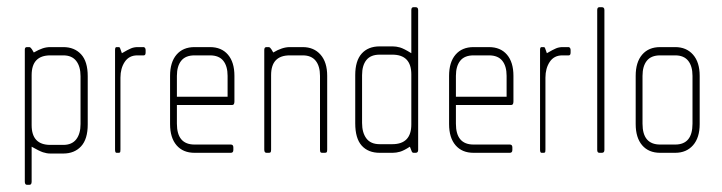

<svg xmlns="http://www.w3.org/2000/svg" viewBox="-20 -425 2009 534"><path d="M156 2H120Q110 2 99.5 -1.5Q89 -5 68 -17V80Q68 89 62 89H55Q49 89 49 80V-287Q49 -294 55 -294H62Q63 -294 65.5 -292Q68 -290 74 -279Q88 -287 98.5 -290.5Q109 -294 120 -294H156Q187 -294 205.5 -274Q224 -254 224 -213V-79Q224 -38 205.5 -18Q187 2 156 2ZM204 -213Q204 -240 192 -255.5Q180 -271 156 -271H120Q68 -271 68 -216V-77Q68 -22 120 -22H156Q180 -22 192 -37.5Q204 -53 204 -80Z M380 -271H362Q339 -271 327 -253Q315 -235 315 -209V-9Q315 -2 313.5 -1Q312 0 310 0H304Q300 0 300 -9V-286Q300 -294 304 -294H310Q313 -294 314 -291Q315 -288 319 -277Q336 -287 344.5 -290.5Q353 -294 363 -294H380Q381 -294 383 -292Q385 -290 385 -286V-279Q385 -271 380 -271Z M626 -133H472V-81Q472 -23 521 -23H622Q629 -23 629 -15V-8Q629 0 622 0H521Q489 0 471 -21Q453 -42 453 -80V-214Q453 -252 471 -273Q489 -294 521 -294H564Q596 -294 614 -273Q632 -252 632 -214V-143Q632 -133 626 -133ZM613 -214Q613 -241 601 -256Q589 -271 564 -271H521Q496 -271 484 -256Q472 -241 472 -214V-156H613Z M883 0H876Q873 0 871.5 -1.5Q870 -3 870 -9V-214Q870 -241 858 -256Q846 -271 822 -271H786Q734 -271 734 -216V-9Q734 -3 732.5 -1.5Q731 0 728 0H721Q715 0 715 -9V-286Q715 -294 721 -294H728Q729 -294 731.5 -292Q734 -290 740 -279Q765 -294 786 -294H822Q853 -294 871.5 -273Q890 -252 890 -214V-9Q890 -3 888.5 -1.5Q887 0 883 0Z M1136 0H1130Q1127 0 1125.5 -3Q1124 -6 1120 -17Q1103 -6 1092.5 -3Q1082 0 1072 0H1036Q1004 0 986 -20Q968 -40 968 -82V-216Q968 -256 986 -276Q1004 -296 1036 -296H1072Q1082 -296 1092.5 -293Q1103 -290 1124 -277V-397Q1124 -405 1130 -405H1136Q1143 -405 1143 -397V-8Q1143 0 1136 0ZM1124 -218Q1124 -273 1071 -273H1036Q1011 -273 999 -258Q987 -243 987 -216V-83Q987 -56 999 -40Q1011 -24 1036 -24H1071Q1124 -24 1124 -79Z M1402 -133H1248V-81Q1248 -23 1297 -23H1398Q1405 -23 1405 -15V-8Q1405 0 1398 0H1297Q1265 0 1247 -21Q1229 -42 1229 -80V-214Q1229 -252 1247 -273Q1265 -294 1297 -294H1340Q1372 -294 1390 -273Q1408 -252 1408 -214V-143Q1408 -133 1402 -133ZM1389 -214Q1389 -241 1377 -256Q1365 -271 1340 -271H1297Q1272 -271 1260 -256Q1248 -241 1248 -214V-156H1389Z M1562 -271H1544Q1521 -271 1509 -253Q1497 -235 1497 -209V-9Q1497 -2 1495.5 -1Q1494 0 1492 0H1486Q1482 0 1482 -9V-286Q1482 -294 1486 -294H1492Q1495 -294 1496 -291Q1497 -288 1501 -277Q1518 -287 1526.5 -290.5Q1535 -294 1545 -294H1562Q1563 -294 1565 -292Q1567 -290 1567 -286V-279Q1567 -271 1562 -271Z M1654 0H1647Q1641 0 1641 -8V-397Q1641 -405 1647 -405H1654Q1661 -405 1661 -397V-8Q1661 0 1654 0Z M1858 0H1816Q1784 0 1766 -21Q1748 -42 1748 -80V-214Q1748 -252 1766 -273Q1784 -294 1816 -294H1858Q1889 -294 1907.5 -273Q1926 -252 1926 -214V-80Q1926 -42 1907.5 -21Q1889 0 1858 0ZM1906 -214Q1906 -241 1894 -256Q1882 -271 1858 -271H1816Q1791 -271 1779 -256Q1767 -241 1767 -214V-81Q1767 -23 1816 -23H1858Q1906 -23 1906 -81Z"/></svg>

Font: Chathura Light
Style: Regular
Weight: 300
Designer: Appaji Ambarisha Darbha
Foundry: Aditya Fonts
Version: Version 1.002 2016